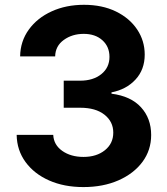

<svg xmlns="http://www.w3.org/2000/svg" viewBox="-20 -757 686 787"><path d="M321.8 9.8Q242.7 9.8 181.4 -17.3Q120.1 -44.4 84.7 -92.8Q49.3 -141.1 48.3 -204.1H198.2Q200.2 -163.1 235.4 -138.4Q270.5 -113.8 322.3 -113.8Q376 -113.8 410.2 -141.4Q444.3 -168.9 444.3 -213.4Q444.3 -258.3 408.2 -286.9Q372.1 -315.4 308.6 -315.4H241.2V-426.3H308.6Q361.8 -426.3 395.3 -453.1Q428.7 -480 428.7 -523.9Q428.7 -565.9 399.7 -592Q370.6 -618.2 323.2 -618.2Q275.9 -618.2 241.5 -593.3Q207 -568.4 206.1 -525.9H62.5Q63.5 -587.9 98.1 -635.7Q132.8 -683.6 191.7 -710.4Q250.5 -737.3 324.2 -737.3Q398.9 -737.3 455.1 -710Q511.2 -682.6 542.2 -636.2Q573.2 -589.8 573.2 -533.2Q573.2 -471.7 535.4 -430.9Q497.6 -390.1 437 -378.4V-373Q516.6 -362.8 558.1 -317.1Q599.6 -271.5 599.6 -203.6Q599.6 -141.6 564 -93.5Q528.3 -45.4 465.6 -17.8Q402.8 9.8 321.8 9.8Z"/></svg>

Font: Inter
Style: Bold
Weight: 700
Designer: Rasmus Andersson
Foundry: rsms
Version: Version 4.001;git-9221beed3